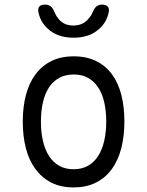

<svg xmlns="http://www.w3.org/2000/svg" viewBox="-20 -805 640 835"><path d="M300 10Q244 10 203 -11Q162 -32 134 -70Q106 -108 92.5 -160.5Q79 -213 79 -276Q79 -339 92.5 -391Q106 -443 133.5 -480.5Q161 -518 202.5 -539Q244 -560 301 -560Q357 -560 399 -539Q441 -518 468 -480.5Q495 -443 508 -391Q521 -339 521 -277Q521 -213 507.5 -160.5Q494 -108 466.5 -70Q439 -32 397.5 -11Q356 10 300 10ZM300 -69Q336 -69 362.5 -84Q389 -99 406.5 -126Q424 -153 433 -191.5Q442 -230 442 -277Q442 -322 433.5 -359.5Q425 -397 407.5 -424Q390 -451 363.5 -466Q337 -481 301 -481Q264 -481 237 -466Q210 -451 192.5 -424Q175 -397 166.5 -359Q158 -321 158 -275Q158 -229 167 -191Q176 -153 193.5 -126Q211 -99 237.5 -84Q264 -69 300 -69ZM147 -753Q144 -769 151.5 -777Q159 -785 176 -785Q185 -785 192.5 -782Q200 -779 204 -774Q213 -764 218 -750.5Q223 -737 233 -725Q256 -694 299 -694Q342 -694 366 -725Q377 -737 382 -750Q387 -763 395 -773Q400 -778 406.5 -781.5Q413 -785 423 -785Q440 -785 448 -777Q456 -769 453 -753Q445 -710 413 -681Q371 -641 300 -641Q229 -641 187 -681Q155 -710 147 -753Z"/></svg>

Font: Maple Mono Normal NL Light
Style: Regular
Weight: 300
Monospace: yes
Designer: subframe7536
Version: Version 7.000